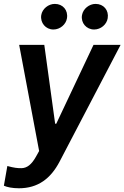

<svg xmlns="http://www.w3.org/2000/svg" viewBox="-32 -780 650 1004"><path d="M67.1 204.5C166.2 204.5 233 154.1 279.5 65.3L598.7 -545.5H457L262.1 -132.8H256.4L199.6 -545.5H68.2L172.6 9.6L156.2 39.1C132.5 81.3 109.4 98.4 81 99.4C60 99.8 41.5 97.7 6.4 88.1L-11.7 191.1C4.6 198.5 32 204.5 67.1 204.5ZM183.6 -700.6C177.6 -660.5 207 -625.7 247.2 -625.7C282.7 -625.7 313.2 -652.7 318.2 -684.7C324.9 -726.6 296.9 -759.6 254.6 -759.6C221.6 -759.6 188.9 -734.4 183.6 -700.6ZM396.7 -700.6C389.9 -659.8 420.1 -625.7 460.2 -625.7C495.7 -625.7 526.3 -652.7 531.2 -684.7C538 -726.6 509.9 -759.6 467.7 -759.6C434.7 -759.6 402.7 -734.4 396.7 -700.6Z"/></svg>

Font: Margiela Sans Semi Bold
Style: Italic
Weight: 600
Italic angle: -9.39999°
Designer: Stefan Endress, Andreas Faust
Version: Version 1.100;FEAKit 1.0